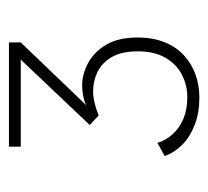

<svg xmlns="http://www.w3.org/2000/svg" viewBox="-38 -702 466 430"><g transform="rotate(-90 195.0 -487.0)"><path d="M191.5 -273.5Q157.5 -273.5 130.8 -283.8Q104 -294 86.2 -311.5Q68.5 -329 60.5 -351L90 -367.5Q95.5 -349 109 -333.8Q122.5 -318.5 143.5 -309.5Q164.5 -300.5 192 -300.5Q219.5 -300.5 243 -312.8Q266.5 -325 280.8 -349.8Q295 -374.5 295 -411Q295 -448 282 -470Q269 -492 248.5 -501.8Q228 -511.5 205.5 -511.5Q193.5 -511.5 179 -508Q164.5 -504.5 151.5 -499L130 -519L276.5 -673.5H81.5V-700H315V-673.5L174 -526.5Q178.5 -529.5 185.8 -531.5Q193 -533.5 201.8 -534.8Q210.5 -536 218.5 -536Q243.5 -536 268.2 -523Q293 -510 309.5 -482.8Q326 -455.5 326 -411.5Q326 -377.5 315.5 -351.5Q305 -325.5 286.2 -308.2Q267.5 -291 243.2 -282.2Q219 -273.5 191.5 -273.5Z"/></g></svg>

Font: Trispace Thin Thin
Style: Regular
Weight: 250
Version: Version 1.210